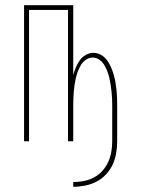

<svg xmlns="http://www.w3.org/2000/svg" viewBox="-20 -540 540 734"><path d="M260 174V156Q280 156 300.5 152Q321 148 339 138.5Q357 129 371 113.5Q385 98 393.5 79.5Q402 61 405.5 40.5Q409 20 409 0V-135Q409 -148 408.5 -161.5Q408 -175 406.5 -188.5Q405 -202 403 -215.5Q401 -229 398 -242Q395 -255 390 -268Q385 -281 378 -292.5Q371 -304 359.5 -312Q348 -320 334 -320Q321 -320 309 -312Q297 -304 290 -292.5Q283 -281 278 -268Q273 -255 270 -242Q267 -229 265 -215.5Q263 -202 262 -188.5Q261 -175 260.5 -161.5Q260 -148 260 -135V0H240V-502H91V0H72V-520H260V-253Q264 -268 270 -282.5Q276 -297 285 -309.5Q294 -322 308 -330Q322 -338 337 -338Q353 -338 366.5 -330Q380 -322 389 -310Q398 -298 404 -284Q410 -270 414.5 -255Q419 -240 421.5 -225Q424 -210 425.5 -195Q427 -180 427.5 -165Q428 -150 428 -135V0Q428 23 424 46Q420 69 410.5 89.5Q401 110 385 127Q369 144 348.5 154.5Q328 165 305.5 169.5Q283 174 260 174Z"/></svg>

Font: Zed Mono Thin
Style: Regular
Weight: 100
Monospace: yes
Designer: Belleve Invis
Foundry: Belleve Invis
Version: Version 1.0.0; ttfautohint (v1.8.4)